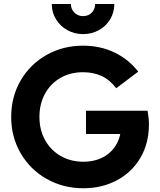

<svg xmlns="http://www.w3.org/2000/svg" viewBox="-20 -956 825 989"><path d="M37.6 -353.5Q37.6 -457 86.2 -541Q134.8 -625 219.5 -672.9Q304.2 -720.7 407.7 -720.7Q497.1 -720.7 570.3 -685.3Q643.6 -649.9 691.9 -586.9L578.6 -501.5Q546.4 -544.4 504.2 -564.2Q461.9 -584 407.7 -584Q342.8 -584 291.7 -554.9Q240.7 -525.9 211.9 -473.4Q183.1 -420.9 183.1 -353.5Q183.1 -287.1 212.2 -234.6Q241.2 -182.1 292.5 -152.6Q343.8 -123 409.2 -123Q468.3 -123 512.5 -147Q556.6 -170.9 580.6 -214.4Q604.5 -257.8 604.5 -314.5L644.5 -265.6H422.9V-385.7H740.2Q747.1 -347.2 747.1 -314Q747.1 -218.3 703.6 -143.8Q660.2 -69.3 583 -27.8Q505.9 13.7 409.2 13.7Q305.2 13.7 220 -34.7Q134.8 -83 86.2 -167Q37.6 -251 37.6 -353.5ZM407.7 -780.3Q363.8 -780.3 326.9 -800.8Q290 -821.3 268.3 -856.9Q246.6 -892.6 246.6 -935.5H345.2Q345.2 -909.2 363 -891.1Q380.9 -873 407.7 -873Q435.5 -873 452.9 -891.1Q470.2 -909.2 470.2 -935.5H568.8Q568.8 -892.6 547.6 -856.9Q526.4 -821.3 489.5 -800.8Q452.6 -780.3 407.7 -780.3Z"/></svg>

Font: Wanted Sans Std Variable
Style: Regular
Weight: 400
Designer: Original Design by Kil Hyung-jin and Kang Hanbin, Wanted Lab, Inc;
Foundry: Wanted Lab, Inc.
Version: Version 1.003;Glyphs 3.2 (3227)